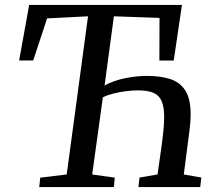

<svg xmlns="http://www.w3.org/2000/svg" viewBox="-20 -763 873 783"><path d="M140 0 144 -38.5 252 -51.5 339 -696.5 172 -688 115.5 -516.5H58L99 -743H722L688.5 -516H630L630.5 -690L444.5 -696.5L406.5 -414.5Q444.5 -435 491 -444.2Q537.5 -453.5 578.5 -453.5Q633 -453.5 673 -441Q713 -428.5 735.2 -394.8Q757.5 -361 757.5 -296Q757.5 -282.5 756.5 -267.8Q755.5 -253 753.5 -237L729.5 -51.5L801 -39L796.5 0H544.5L549 -39L622.5 -51.5L640 -175.5Q644.5 -209.5 647 -237Q649.5 -264.5 649.5 -286.5Q649.5 -326.5 639.2 -350.5Q629 -374.5 605.8 -384.5Q582.5 -394.5 542 -394.5Q519 -394.5 492.5 -391Q466 -387.5 441.5 -381.2Q417 -375 399.5 -366.5L356 -51.5L448 -38.5L444.5 0Z"/></svg>

Font: Merriweather 24pt
Style: Italic
Weight: 400
Italic angle: -7.8°
Designer: Eben Sorkin
Foundry: Eben Sorkin
Version: Version 2.101